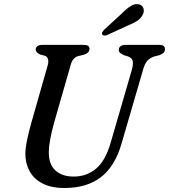

<svg xmlns="http://www.w3.org/2000/svg" viewBox="-20 -924 843 958"><path d="M532 -211.5 638.5 -578Q645.5 -604 642.2 -619.5Q639 -635 618.5 -642.5L600.5 -648Q585.5 -654.5 579 -660.2Q572.5 -666 572.5 -676Q572.5 -686 581 -693Q589.5 -700 605.5 -700H776Q803 -700 803 -679Q803 -667 796.2 -660.5Q789.5 -654 773 -648L748.5 -642Q727 -634.5 714.5 -620Q702 -605.5 693.5 -575L586 -206Q553.5 -94 483.5 -40Q413.5 14 301.5 14Q235 14 191.8 -8.8Q148.5 -31.5 127.5 -70.2Q106.5 -109 106.5 -156.5Q107 -187.5 116 -229.5Q125 -271.5 135.5 -308.5L218 -598Q223 -614.5 219.8 -628Q216.5 -641.5 203.5 -646L181 -651.5Q158 -662 158 -678Q158.5 -687 166.5 -693.5Q174.5 -700 189.5 -700H399.5Q426.5 -700 426.5 -680Q426 -659 397 -650.5L369.5 -644Q342.5 -636.5 332.5 -599.5L249 -308.5Q223.5 -214.5 223.5 -165Q223 -104.5 256.2 -73.8Q289.5 -43 347.5 -43Q412 -43 459 -82.2Q506 -121.5 532 -211.5ZM587 -856Q611.5 -881 632.5 -894.2Q653.5 -907.5 674.5 -902Q692 -896.5 696.2 -881Q700.5 -865.5 691.5 -849.5Q682 -831.5 664.8 -820Q647.5 -808.5 621 -798L514 -749Q507 -746 500 -746.8Q493 -747.5 490 -752Q487 -757.5 490.8 -763.8Q494.5 -770 500.5 -776.5Z"/></svg>

Font: Fraunces 9pt Soft
Style: Italic
Weight: 400
Italic angle: -16°
Version: Version 1.000;[0bf87f6ff]